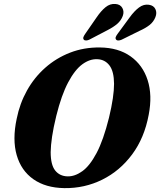

<svg xmlns="http://www.w3.org/2000/svg" viewBox="-20 -957 825 989"><path d="M495 -712.5Q589.5 -711.5 652.5 -666.8Q715.5 -622 740.5 -544.2Q765.5 -466.5 746 -366Q724 -247 660.8 -161.8Q597.5 -76.5 506.5 -31.5Q415.5 13.5 311 12Q215 10.5 152 -33.8Q89 -78 66 -158Q43 -238 66 -345.5Q81.5 -423.5 119 -490.8Q156.5 -558 213 -608Q269.5 -658 341 -685.8Q412.5 -713.5 495 -712.5ZM328 -48.5Q365 -47.5 403.5 -74.8Q442 -102 477.2 -168.2Q512.5 -234.5 541.5 -351Q555 -407 561.2 -450Q567.5 -493 567.5 -525.5Q567 -589.5 543.8 -620Q520.5 -650.5 481.5 -652Q442.5 -654 404 -625.8Q365.5 -597.5 331 -532.5Q296.5 -467.5 270 -360.5Q255 -299 248.2 -253Q241.5 -207 241 -173.5Q241 -108 264.2 -78.8Q287.5 -49.5 328 -48.5ZM478 -868Q500.5 -901 523.8 -920Q547 -939 575 -936.5Q600 -934.5 610.2 -916Q620.5 -897.5 612.5 -875Q603.5 -851 583.8 -834Q564 -817 532.5 -801L441.5 -753.5Q433 -749 424.2 -748.5Q415.5 -748 411.5 -753Q407 -759 409.8 -766.2Q412.5 -773.5 418.5 -782ZM648 -867.5Q671.5 -900 695.8 -918.2Q720 -936.5 747 -932.5Q771.5 -929 780.5 -910Q789.5 -891 780.5 -868.5Q771 -844.5 750.5 -828.2Q730 -812 698.5 -798L606.5 -752.5Q597.5 -748.5 589.2 -748.5Q581 -748.5 577.5 -754Q573.5 -759.5 576.5 -767Q579.5 -774.5 586 -783Z"/></svg>

Font: Fraunces 72pt Soft
Style: Bold Italic
Weight: 700
Italic angle: -16°
Version: Version 1.000;[b76b70a41]